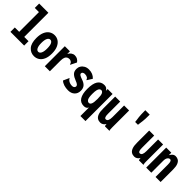

<svg xmlns="http://www.w3.org/2000/svg" viewBox="203 -1849 3195 3195"><g transform="rotate(45 1800.0 -252.0)"><path d="M39 0V-103H142V-568H44V-671H261V-103H362V0Z M600 10Q521 10 468.5 -49.5Q416 -109 416 -233Q416 -315 440 -370.5Q464 -426 506 -454Q548 -482 600 -482Q652 -482 693.5 -454Q735 -426 759.5 -370.5Q784 -315 784 -233Q784 -151 759.5 -97Q735 -43 693.5 -16.5Q652 10 600 10ZM600 -92Q632 -92 650 -128.5Q668 -165 668 -233Q668 -307 650 -342.5Q632 -378 600 -378Q570 -378 551.5 -342.5Q533 -307 533 -233Q533 -165 551 -128.5Q569 -92 600 -92Z M848 -471H968V-408Q984 -442 1013 -462Q1042 -482 1074 -482Q1110 -482 1136.5 -467Q1163 -452 1183 -423L1134 -324L1131 -316L1122 -320Q1119 -327 1116.5 -336.5Q1114 -346 1102 -357Q1092 -365 1080 -370Q1068 -375 1054 -375Q1030 -375 1010.5 -365Q991 -355 979 -327.5Q967 -300 967 -248V0H848Z M1404 11Q1351 11 1306 -3Q1261 -17 1230 -46L1273 -142L1277 -151L1285 -146Q1288 -139 1292.5 -132Q1297 -125 1310 -115Q1329 -102 1351 -95Q1373 -88 1401 -88Q1426 -88 1440.5 -101.5Q1455 -115 1455 -133Q1455 -151 1437 -165.5Q1419 -180 1378 -195Q1323 -215 1287 -247.5Q1251 -280 1251 -341Q1251 -379 1270.5 -411Q1290 -443 1325 -462.5Q1360 -482 1406 -482Q1504 -482 1561 -417L1509 -335L1504 -327L1496 -332Q1494 -340 1490.5 -347Q1487 -354 1474 -365Q1461 -373 1445 -377Q1429 -381 1412 -381Q1390 -381 1373.5 -370.5Q1357 -360 1357 -341Q1357 -322 1378 -309.5Q1399 -297 1439 -283Q1503 -262 1532 -227.5Q1561 -193 1561 -136Q1561 -69 1518.5 -29Q1476 11 1404 11Z M1853 167V-34Q1841 -8 1821 1.5Q1801 11 1774 11Q1692 11 1653 -53Q1614 -117 1614 -232Q1614 -360 1654 -420.5Q1694 -481 1773 -481Q1829 -481 1856 -430V-471H1972V167ZM1798 -86Q1824 -86 1839 -118Q1854 -150 1854 -237Q1854 -323 1837.5 -353.5Q1821 -384 1795 -384Q1777 -384 1762.5 -371Q1748 -358 1740 -326Q1732 -294 1732 -236Q1732 -149 1750 -117.5Q1768 -86 1798 -86Z M2162 12Q2123 12 2094 -6.5Q2065 -25 2048.5 -69.5Q2032 -114 2033 -192V-471H2151V-184Q2151 -132 2161 -112Q2171 -92 2189 -92Q2217 -92 2230 -119Q2243 -146 2243 -196V-471H2361V-74Q2361 -52 2362 -34.5Q2363 -17 2369 0H2263Q2254 -19 2254 -48Q2239 -19 2214.5 -3.5Q2190 12 2162 12Z M2548 -665H2652Q2652 -605 2650.5 -569Q2649 -533 2646 -508.5Q2643 -484 2639.5 -461.5Q2636 -439 2633 -407H2567Q2564 -439 2560.5 -461.5Q2557 -484 2554 -508Q2551 -532 2549.5 -568.5Q2548 -605 2548 -665Z M2962 12Q2923 12 2894 -6.5Q2865 -25 2848.5 -69.5Q2832 -114 2833 -192V-471H2951V-184Q2951 -132 2961 -112Q2971 -92 2989 -92Q3017 -92 3030 -119Q3043 -146 3043 -196V-471H3161V-74Q3161 -52 3162 -34.5Q3163 -17 3169 0H3063Q3054 -19 3054 -48Q3039 -19 3014.5 -3.5Q2990 12 2962 12Z M3234 0V-471H3354V-413Q3371 -443 3393.5 -462.5Q3416 -482 3450 -482Q3484 -482 3512 -464.5Q3540 -447 3556.5 -406Q3573 -365 3573 -293V0H3454V-291Q3454 -339 3444.5 -360Q3435 -381 3414 -381Q3391 -381 3372.5 -355.5Q3354 -330 3354 -281V0Z"/></g></svg>

Font: Inconsolata Condensed Black
Style: Regular
Weight: 900
Width: 3
Monospace: yes
Designer: Raph Levien, Cyreal, Brenton Simpson
Foundry: Raph Levien, Cyreal, Google
Version: Version 3.001; ttfautohint (v1.8.2.53-6de2)